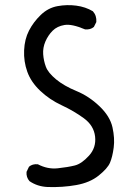

<svg xmlns="http://www.w3.org/2000/svg" viewBox="-20 -752 540 766"><path d="M169.9 -5.9Q128.9 -7.8 97.7 -29.3Q84 -44.9 85.9 -66.4L95.7 -86.9Q109.4 -98.6 130.9 -96.7Q169.9 -76.2 210.4 -80.6Q251 -85 278.3 -91.8Q305.7 -98.6 335 -130.9Q364.3 -163.1 359.4 -207Q354.5 -251 314.5 -280.3Q274.4 -309.6 226.1 -332Q177.7 -354.5 140.6 -389.6Q103.5 -424.8 88.9 -465.8Q74.2 -506.8 76.2 -551.3Q78.1 -595.7 95.7 -629.9Q113.3 -664.1 142.6 -692.4Q171.9 -720.7 209.5 -727.5Q247.1 -734.4 284.2 -729.5Q321.3 -724.6 350.6 -707Q366.2 -689.5 364.3 -664.1L354.5 -644.5Q340.8 -632.8 319.3 -634.8Q266.6 -657.2 237.3 -652.3Q208 -647.5 189.9 -629.4Q171.9 -611.3 161.1 -586.4Q150.4 -561.5 152.3 -535.2Q154.3 -508.8 163.1 -485.4Q171.9 -461.9 203.6 -435.5Q235.4 -409.2 285.2 -388.7Q335 -368.2 377 -328.1Q418.9 -288.1 428.7 -244.1Q438.5 -200.2 433.6 -163.1Q428.7 -126 418.9 -103Q409.2 -80.1 374 -51.8Q338.9 -23.4 284.2 -13.7Q229.5 -3.9 169.9 -5.9Z"/></svg>

Font: NaikaiFont
Style: Regular
Weight: 400
Version: Version 1.67